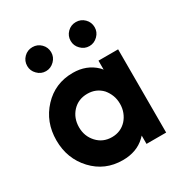

<svg xmlns="http://www.w3.org/2000/svg" viewBox="-174 -860 945 999"><g transform="rotate(-30 299.0 -360.5)"><path d="M162 -733Q132 -733 111 -712Q90 -691 90 -661Q90 -632 111 -611Q132 -589 162 -589Q191 -589 213 -611Q234 -632 234 -661Q234 -691 213 -712Q192 -733 162 -733ZM423 -733Q393 -733 372 -712Q351 -691 351 -661Q351 -632 372 -611Q393 -589 423 -589Q452 -589 474 -611Q495 -632 495 -661Q495 -691 474 -712Q453 -733 423 -733ZM425 -500V-446Q422 -450 419 -453.5Q416 -457 413 -460Q359 -512 277 -512Q170 -512 99 -436Q28 -360 28 -250Q28 -140 99 -64Q170 12 277 12Q360 12 412 -37Q416 -40 418.5 -43.5Q421 -47 425 -50V0H543V-500ZM288 -380Q341 -380 376 -343Q392 -324 401 -301Q410 -278 410 -250Q410 -223 401 -199.5Q392 -176 376 -158Q341 -120 288 -120Q234 -120 199 -158Q164 -196 164 -250Q164 -305 199 -343Q234 -380 288 -380Z"/></g></svg>

Font: Unageo
Style: Bold
Weight: 700
Designer: Richard Sepsi
Foundry: Richard Sepsi
Version: Version 2.000